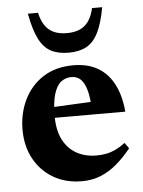

<svg xmlns="http://www.w3.org/2000/svg" viewBox="-51 -718 576 772"><g transform="rotate(-5 237.0 -332.0)"><path d="M254.5 -454.5Q313 -454.5 353.8 -430.2Q394.5 -406 417.8 -360.2Q441 -314.5 446.5 -250.5H128.5V-292.5L380 -305L313 -278Q311 -322 302.8 -350.8Q294.5 -379.5 279.8 -393.8Q265 -408 242.5 -408Q219 -408 201 -394.2Q183 -380.5 172.5 -347.2Q162 -314 162 -256Q162 -200.5 181.2 -162.5Q200.5 -124.5 235.2 -104.8Q270 -85 317 -85Q338.5 -85 357.5 -89Q376.5 -93 395 -102Q413.5 -111 432.5 -125.5L449 -102.5Q421 -67.5 390.2 -41.2Q359.5 -15 324.8 -1Q290 13 250 13Q183 13 133.2 -16.5Q83.5 -46 56 -97Q28.5 -148 28.5 -213.5Q28.5 -279 54.8 -333.8Q81 -388.5 131.5 -421.5Q182 -454.5 254.5 -454.5ZM240.5 -585.5Q271 -585.5 292.8 -595.2Q314.5 -605 328.5 -625.2Q342.5 -645.5 349.5 -677H390.5Q379 -612.5 360.2 -575.2Q341.5 -538 312.5 -522.2Q283.5 -506.5 240.5 -506.5Q197.5 -506.5 168.5 -522.2Q139.5 -538 121 -575.2Q102.5 -612.5 90.5 -677H131.5Q138.5 -645.5 152.5 -625.2Q166.5 -605 188.2 -595.2Q210 -585.5 240.5 -585.5Z"/></g></svg>

Font: Newsreader 24pt
Style: Bold
Weight: 700
Designer: Hugues Gentile
Foundry: Production Type
Version: Version 1.003